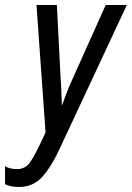

<svg xmlns="http://www.w3.org/2000/svg" viewBox="-59 -734 524 763"><path d="M17 9Q74 9 111 -33.5Q148 -76 180 -147L445 -714H361L230 -422Q217 -394 206.5 -366.5Q196 -339 187 -314Q186 -331 185 -363.5Q184 -396 182 -421L167 -714H86L122 -208Q82 -120 62 -91Q42 -62 10 -62Q-2 -62 -15.5 -64.5Q-29 -67 -39 -74V-2Q-17 9 17 9Z"/></svg>

Font: Noto Sans UI Condensed
Style: Italic
Weight: 400
Width: 3
Italic angle: -12°
Designer: Monotype Design Team
Foundry: Monotype Imaging Inc.
Version: Version 1.901